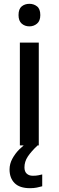

<svg xmlns="http://www.w3.org/2000/svg" viewBox="-20 -761 307 1005"><path d="M183 -538V0H84V-538ZM134 -741Q157 -741 174 -727.5Q191 -714 191 -682Q191 -652 174 -637.5Q157 -623 134 -623Q110 -623 93.5 -637.5Q77 -652 77 -682Q77 -714 93.5 -727.5Q110 -741 134 -741ZM108 115Q108 137 120 148Q132 159 152 159Q169 159 181 156.5Q193 154 201 152V214Q187 218 172 221Q157 224 137 224Q83 224 56.5 197.5Q30 171 30 126Q30 97 44.5 70Q59 43 81 21Q103 -1 125 -15L177 0Q143 32 125.5 58.5Q108 85 108 115Z"/></svg>

Font: Noto Sans New Tai Lue Medium
Style: Regular
Weight: 500
Version: Version 2.003